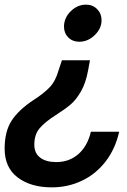

<svg xmlns="http://www.w3.org/2000/svg" viewBox="-48 -593 549 828"><path d="M390 -506Q390 -470 360.5 -441.5Q331 -413 294 -413Q265 -413 246.5 -431.5Q228 -450 228 -478Q228 -516 257 -544.5Q286 -573 323 -573Q352 -573 371 -553.5Q390 -534 390 -506ZM332 -290Q322 -235 301 -198.5Q280 -162 255.5 -141.5Q231 -121 193 -97Q146 -67 123 -40Q100 -13 100 31Q100 68 125.5 87Q151 106 195 106Q250 106 289.5 72Q329 38 344 -25H466Q449 50 407 104Q365 158 305 186.5Q245 215 175 215Q85 215 28.5 172.5Q-28 130 -28 48Q-28 -26 2 -72.5Q32 -119 97 -162Q141 -190 166.5 -217Q192 -244 205 -291L219 -333H340Z"/></svg>

Font: Open Sauce Sans
Style: Bold Italic
Weight: 700
Italic angle: -10°
Designer: Alfredo Marco Pradil
Foundry: Creative Sauce Fz LLC
Version: Version 1.477